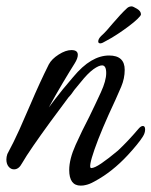

<svg xmlns="http://www.w3.org/2000/svg" viewBox="-20 -576 475 602"><path d="M233 6Q197 6 197 -43Q197 -77 217 -121.5Q237 -166 260 -210Q280 -251 296.5 -287Q313 -323 313 -347Q313 -371 300 -371Q290 -371 273 -359Q255 -346 232 -317L213 -294Q209 -288 204.5 -282Q200 -276 195 -271Q167 -234 137.5 -193.5Q108 -153 84.5 -119Q61 -85 49 -64Q39 -45 24 -45Q14 -45 7 -53.5Q0 -62 0 -76Q0 -84 3 -93Q23 -130 41 -170Q59 -210 76 -250Q90 -283 104.5 -314.5Q119 -346 133 -374Q142 -391 164 -405Q186 -419 204 -419Q224 -419 224 -404Q224 -393 214 -377Q200 -355 176.5 -315.5Q153 -276 133 -239Q142 -251 153 -265.5Q164 -280 177 -296L209 -334Q238 -369 266 -385.5Q294 -402 322 -402Q371 -402 371 -357Q371 -330 360 -304Q349 -278 342 -263Q297 -167 276.5 -108Q256 -49 266 -49Q276 -49 297.5 -63.5Q319 -78 350 -104Q366 -119 382 -136Q398 -153 415 -173Q422 -181 428 -181Q435 -181 435 -170Q435 -159 428 -148Q422 -138 408.5 -121.5Q395 -105 381 -90Q332 -37 276 -7Q267 -2 260.5 0.5Q254 3 249 4Q245 5 241.5 5.5Q238 6 233 6ZM295 -440Q288 -440 288 -446Q288 -454 297 -463Q306 -471 315 -481Q324 -491 333 -502Q345 -516 357 -529Q369 -542 379 -551Q385 -556 393 -556Q397 -556 409.5 -548.5Q422 -541 422 -531Q422 -527 411 -516.5Q400 -506 384 -494Q368 -482 353 -472Q338 -462 331 -458L313 -448L302 -442Q297 -440 295 -440Z"/></svg>

Font: Birthstone Bounce Medium
Style: Regular
Weight: 500
Designer: Robert E. Leuschke
Foundry: Rob Leuschke
Version: Version 1.010; ttfautohint (v1.8.3)